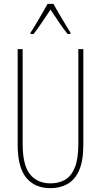

<svg xmlns="http://www.w3.org/2000/svg" viewBox="-20 -1063 526 1000"><path d="M414 -310Q414 -223 391 -173.5Q368 -124 329.5 -103.5Q291 -83 243 -83Q161 -83 116.5 -137.5Q72 -192 72 -310V-807H98V-314Q98 -202 136.5 -155Q175 -108 243 -108Q286 -108 318.5 -126.5Q351 -145 369.5 -190Q388 -235 388 -314V-807H414ZM258 -1043Q271 -1020 289.5 -988Q308 -956 324.5 -929.5Q341 -903 347 -893V-886H332Q311 -912 287 -947.5Q263 -983 243 -1013Q224 -985 199.5 -948Q175 -911 155 -886H139V-893Q150 -909 166 -936Q182 -963 199 -992Q216 -1021 228 -1043Z"/></svg>

Font: Noto Sans Kannada UI ExtraCondensed Thin
Style: Regular
Weight: 100
Width: 2
Designer: Jelle Bosma - Monotype Design Team
Foundry: Monotype Imaging Inc.
Version: Version 2.005; ttfautohint (v1.8.4.7-5d5b)